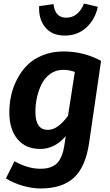

<svg xmlns="http://www.w3.org/2000/svg" viewBox="-20 -834 614 1075"><path d="M342.8 -634.8Q271 -634.8 233.2 -681.2Q195.3 -727.5 199.2 -799.8L279.8 -811Q287.6 -734.9 351.1 -734.9Q385.3 -734.9 410.6 -755.9Q436 -776.9 450.2 -814L527.8 -795.9Q512.2 -724.1 462.9 -679.4Q413.6 -634.8 342.8 -634.8ZM335.9 -545.9Q448.2 -545.9 545.9 -493.2L479 -34.2Q459 101.1 393.6 161.1Q328.1 221.2 208 221.2Q159.7 221.2 107.2 206.1Q54.7 190.9 13.2 165L61 68.8Q136.7 110.8 205.1 110.8Q225.1 110.8 241.2 108.2Q257.3 105.5 274.2 97.4Q291 89.4 303.2 75.7Q315.4 62 325.2 38.3Q335 14.6 339.8 -17.1L348.1 -71.8Q286.6 0 205.1 0Q123 0 77.6 -55.4Q32.2 -110.8 32.2 -204.1Q32.2 -251 42 -297.4Q51.8 -343.8 75 -389.2Q98.1 -434.6 132.3 -469Q166.5 -503.4 219 -524.7Q271.5 -545.9 335.9 -545.9ZM333 -442.9Q293 -442.9 261.7 -420.7Q230.5 -398.4 212.9 -362.8Q195.3 -327.1 186.8 -287.4Q178.2 -247.6 178.2 -207Q178.2 -106.9 248 -106.9Q303.7 -106.9 360.8 -186L398.9 -431.2Q368.2 -442.9 333 -442.9Z"/></svg>

Font: FiraGO SemiBold
Style: Italic
Weight: 600
Italic angle: -8°
Designer: bBox Type GmbH
Foundry: bBox Type GmbH
Version: Version 1.001;PS 001.001;hotconv 1.0.88;makeotf.lib2.5.64775